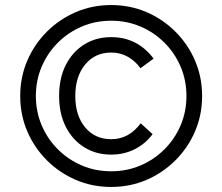

<svg xmlns="http://www.w3.org/2000/svg" viewBox="-20 -730 880 760"><path d="M420 10Q345 10 280 -18Q215 -46 165.5 -95.5Q116 -145 88 -210Q60 -275 60 -350Q60 -425 88 -490Q116 -555 165.5 -604.5Q215 -654 280 -682Q345 -710 420 -710Q495 -710 560 -682Q625 -654 674.5 -604.5Q724 -555 752 -490Q780 -425 780 -350Q780 -275 752 -210Q724 -145 674.5 -95.5Q625 -46 560 -18Q495 10 420 10ZM420 -52Q482 -52 536 -75Q590 -98 631 -139Q672 -180 695 -234Q718 -288 718 -350Q718 -412 695 -466Q672 -520 631 -561Q590 -602 536 -625Q482 -648 420 -648Q358 -648 304 -625Q250 -602 209 -561Q168 -520 145 -466Q122 -412 122 -350Q122 -288 145 -234Q168 -180 209 -139Q250 -98 304 -75Q358 -52 420 -52ZM420 -118Q360 -118 313.5 -147Q267 -176 240.5 -228Q214 -280 214 -350Q214 -421 240.5 -473Q267 -525 313.5 -554Q360 -583 420 -583Q524 -583 588 -498L536 -460Q516 -488 486.5 -505Q457 -522 420 -522Q356 -522 317 -474.5Q278 -427 278 -350Q278 -273 317 -226Q356 -179 420 -179Q456 -179 485 -195Q514 -211 537 -242L584 -199Q556 -161 513.5 -139.5Q471 -118 420 -118Z"/></svg>

Font: Zen Kaku Gothic Antique Medium
Style: Regular
Weight: 500
Designer: Yoshimichi Ohira
Foundry: Positype
Version: Version 1.002